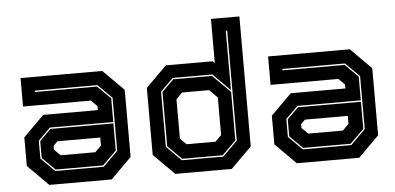

<svg xmlns="http://www.w3.org/2000/svg" viewBox="-51 -851 1960 952"><g transform="rotate(-5 929.0 -375.0)"><path d="M158 0 55 -103V-245.5L158 -348.5H430V-368L399.5 -398.5H62V-540H468.5L571.5 -437V-103L468.5 0ZM196 -73 132 -136V-220.5L187.5 -276H501V-141L432 -73ZM193.5 -66H434.5L508 -139V-403L438.5 -472H127V-465H436L501 -401V-283H185.5L125 -223V-134ZM227 -141.5H399.5L430 -172V-212H217L196 -191V-172Z M1066 0H785L681.5 -103V-437L785 -540H1018L1028 -530.5V-750H1169.5V-103ZM1027 -71.5H826L757 -139.5V-410L816 -468H1008L1096 -381V-139.5ZM997.5 -141.5 1028 -172V-358.5L988 -399H853.5L823 -368V-172L853.5 -141.5ZM1029.5 -64.5 1103 -137.5V-685.5H1096V-390L1010.5 -475H813.5L750 -412V-137.5L823.5 -64.5Z M1390 0 1287 -103V-245.5L1390 -348.5H1662V-368L1631.5 -398.5H1294V-540H1700.5L1803.5 -437V-103L1700.5 0ZM1428 -73 1364 -136V-220.5L1419.5 -276H1733V-141L1664 -73ZM1425.5 -66H1666.5L1740 -139V-403L1670.5 -472H1359V-465H1668L1733 -401V-283H1417.5L1357 -223V-134ZM1459 -141.5H1631.5L1662 -172V-212H1449L1428 -191V-172Z"/></g></svg>

Font: Tourney Thin ExtraBold
Style: Regular
Weight: 800
Version: Version 1.015